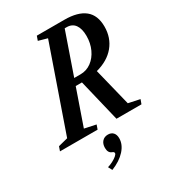

<svg xmlns="http://www.w3.org/2000/svg" viewBox="-298 -891 1175 1308"><g transform="rotate(-30 290.0 -237.0)"><path d="M-54 0 -42 -34 33 -53 261 -708 191.5 -727.5 203.5 -761.5H420Q526 -761.5 580 -718Q634 -674.5 634 -585Q634 -497.5 582.8 -435.2Q531.5 -373 437 -348L510 -53L599.5 -34L587 0H390.5L310.5 -332H261.5L164.5 -53L254 -34L242 0ZM280 -384.5H329.5Q377 -384.5 414.8 -412.2Q452.5 -440 474.2 -487Q496 -534 496 -591.5Q496 -647.5 473.8 -678.8Q451.5 -710 408 -710H393ZM192 288 175.5 257Q196.5 251 217 240.2Q237.5 229.5 251.2 217.8Q265 206 265 197.5Q265 193 262 189.2Q259 185.5 252 183Q223 173 223 133Q223 101.5 240 82.8Q257 64 285.5 64Q311.5 64 326 80Q340.5 96 340.5 124.5Q340.5 173 301.2 216.5Q262 260 192 288Z"/></g></svg>

Font: Libre Caslon Condensed
Style: Italic
Weight: 400
Italic angle: -22.583°
Designer: Pablo Impallari, Rodrigo Fuenzalida, Katja Schimmel, Ertekin Erdin
Foundry: Pablo Impallari, Rodrigo Fuenzalida
Version: Version 2.000;gftools[0.9.33]